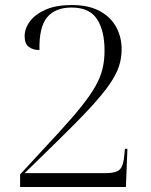

<svg xmlns="http://www.w3.org/2000/svg" viewBox="-20 -744 599 764"><path d="M60 0V-50L217 -220Q271 -279 305.5 -322.5Q340 -366 360 -401.5Q380 -437 388 -470.5Q396 -504 396 -543Q396 -622 366 -668Q336 -714 265 -714Q199 -714 167 -674.5Q135 -635 137 -545Q111 -545 94.5 -557.5Q78 -570 78 -600Q78 -631 99.5 -659.5Q121 -688 162.5 -706Q204 -724 265 -724Q332 -724 376 -700.5Q420 -677 442 -637Q464 -597 464 -548Q464 -512 453 -479Q442 -446 414.5 -406.5Q387 -367 337 -313Q287 -259 209 -183L78 -55H399Q443 -55 457.5 -70.5Q472 -86 475 -130L477 -152H487L481 0Z"/></svg>

Font: Noto Serif Display Light
Style: Regular
Weight: 300
Designer: Monotype Design Team
Foundry: Monotype Imaging Inc.
Version: Version 2.009